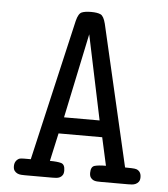

<svg xmlns="http://www.w3.org/2000/svg" viewBox="-48 -666 621 710"><g transform="rotate(5 262.5 -311.5)"><path d="M27 -30Q27 -50 44 -59Q49 -61 62.5 -61Q76 -61 87 -61L208 -585Q215 -613 227.5 -618Q240 -623 262 -623Q285 -623 297 -617.5Q309 -612 316 -584L437 -61Q448 -61 461.5 -60.5Q475 -60 480 -58Q497 -51 497 -30Q497 -19 492.5 -13Q488 -7 481.5 -4Q475 -1 467.5 -0.5Q460 0 454 0H352Q345 0 337.5 -0.5Q330 -1 324 -4Q318 -7 314 -13Q310 -19 310 -30Q310 -53 324.5 -57Q339 -61 366 -61L343 -165H181L158 -61Q185 -61 199.5 -57Q214 -53 214 -30Q214 -19 210 -13Q206 -7 200 -4Q194 -1 186.5 -0.5Q179 0 172 0H70Q64 0 56.5 -0.5Q49 -1 42.5 -4Q36 -7 31.5 -13Q27 -19 27 -30ZM328 -226 262 -540 196 -226Z"/></g></svg>

Font: CMU Typewriter Custom
Style: Regular
Weight: 500
Monospace: yes
Version: Version 0.7.0